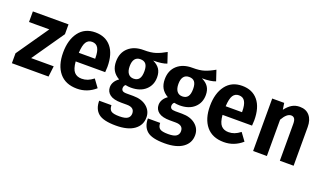

<svg xmlns="http://www.w3.org/2000/svg" viewBox="-79 -1105 3070 1822"><g transform="rotate(20 1456.0 -193.5)"><path d="M392 -431 168 -108H396L383 0H13V-100L237 -423H32V-530H392Z M874 -223H576Q582 -148 609 -118Q636 -88 684 -88Q715 -88 743 -98.5Q771 -109 802 -133L859 -55Q778 16 674 16Q558 16 496.5 -58Q435 -132 435 -262Q435 -390 493.5 -468Q552 -546 659 -546Q762 -546 819.5 -476.5Q877 -407 877 -277Q877 -268 874 -223ZM741 -317Q741 -384 721.5 -417.5Q702 -451 660 -451Q621 -451 600.5 -419Q580 -387 576 -310H741Z M1401 -501Q1356 -482 1264 -482Q1310 -461 1332 -428Q1354 -395 1354 -345Q1354 -266 1300 -217Q1246 -168 1153 -168Q1124 -168 1098 -174Q1090 -169 1085.5 -159Q1081 -149 1081 -138Q1081 -121 1092.5 -111.5Q1104 -102 1135 -102H1202Q1287 -102 1338 -60Q1389 -18 1389 48Q1389 127 1324.5 173Q1260 219 1141 219Q1013 219 963 176.5Q913 134 913 51H1037Q1037 91 1058.5 108Q1080 125 1143 125Q1202 125 1226 107.5Q1250 90 1250 58Q1250 -3 1173 -3H1116Q1038 -3 1001 -31Q964 -59 964 -105Q964 -134 979.5 -159.5Q995 -185 1022 -203Q977 -229 956.5 -265.5Q936 -302 936 -354Q936 -443 993.5 -494.5Q1051 -546 1147 -545Q1218 -544 1265.5 -559.5Q1313 -575 1366 -606ZM1073 -356Q1073 -308 1092.5 -282.5Q1112 -257 1147 -257Q1184 -257 1202.5 -281Q1221 -305 1221 -358Q1221 -407 1203 -430Q1185 -453 1147 -453Q1111 -453 1092 -428.5Q1073 -404 1073 -356Z M1893 -501Q1848 -482 1756 -482Q1802 -461 1824 -428Q1846 -395 1846 -345Q1846 -266 1792 -217Q1738 -168 1645 -168Q1616 -168 1590 -174Q1582 -169 1577.5 -159Q1573 -149 1573 -138Q1573 -121 1584.5 -111.5Q1596 -102 1627 -102H1694Q1779 -102 1830 -60Q1881 -18 1881 48Q1881 127 1816.5 173Q1752 219 1633 219Q1505 219 1455 176.5Q1405 134 1405 51H1529Q1529 91 1550.5 108Q1572 125 1635 125Q1694 125 1718 107.5Q1742 90 1742 58Q1742 -3 1665 -3H1608Q1530 -3 1493 -31Q1456 -59 1456 -105Q1456 -134 1471.5 -159.5Q1487 -185 1514 -203Q1469 -229 1448.5 -265.5Q1428 -302 1428 -354Q1428 -443 1485.5 -494.5Q1543 -546 1639 -545Q1710 -544 1757.5 -559.5Q1805 -575 1858 -606ZM1565 -356Q1565 -308 1584.5 -282.5Q1604 -257 1639 -257Q1676 -257 1694.5 -281Q1713 -305 1713 -358Q1713 -407 1695 -430Q1677 -453 1639 -453Q1603 -453 1584 -428.5Q1565 -404 1565 -356Z M2357 -223H2059Q2065 -148 2092 -118Q2119 -88 2167 -88Q2198 -88 2226 -98.5Q2254 -109 2285 -133L2342 -55Q2261 16 2157 16Q2041 16 1979.5 -58Q1918 -132 1918 -262Q1918 -390 1976.5 -468Q2035 -546 2142 -546Q2245 -546 2302.5 -476.5Q2360 -407 2360 -277Q2360 -268 2357 -223ZM2224 -317Q2224 -384 2204.5 -417.5Q2185 -451 2143 -451Q2104 -451 2083.5 -419Q2063 -387 2059 -310H2224Z M2858 -391V0H2719V-371Q2719 -409 2707.5 -425Q2696 -441 2674 -441Q2630 -441 2588 -367V0H2449V-530H2570L2580 -464Q2611 -505 2645 -525.5Q2679 -546 2724 -546Q2787 -546 2822.5 -504.5Q2858 -463 2858 -391Z"/></g></svg>

Font: Fira Sans Condensed SemiBold
Style: Regular
Weight: 600
Width: 3
Designer: bBox Type GmbH & Carrois Corporate GbR & Edenspiekermann AG
Foundry: bBox Type GmbH & Carrois Corporate GbR & Edenspiekermann AG
Version: Version 4.301